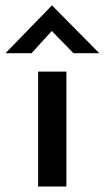

<svg xmlns="http://www.w3.org/2000/svg" viewBox="-60 -680 382 700"><path d="M79 -419H182V0H79ZM208 -486 117 -579 146 -586 55 -486H-40L129 -660H130L302 -486Z"/></svg>

Font: Josefin Sans Thin Medium
Style: Regular
Weight: 500
Version: Version 2.000